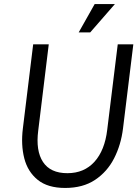

<svg xmlns="http://www.w3.org/2000/svg" viewBox="-20 -919 691 949"><path d="M448 -899H548L426 -759H369ZM93 -284 144 -700H221L169 -274Q156 -174 192.5 -118.5Q229 -63 313 -63Q396 -63 447 -119.5Q498 -176 510 -278L562 -700H639L588 -284Q578 -203 544 -136.5Q510 -70 450 -30Q390 10 302 10Q216 10 166.5 -30Q117 -70 100 -136.5Q83 -203 93 -284Z"/></svg>

Font: Haskoy
Style: Italic
Weight: 400
Designer: Ertekin Erdin
Foundry: Ertekin Erdin
Version: Version 2.000; ttfautohint (v1.8.4.7-5d5b)